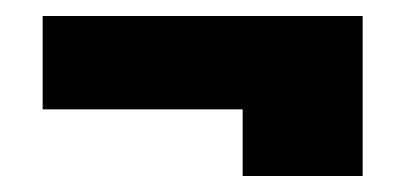

<svg xmlns="http://www.w3.org/2000/svg" viewBox="-20 -520 507 240"><path d="M33.3 -500H433.3V-300H283.3V-383.3H33.3Z"/></svg>

Font: BoonTook
Style: Regular
Weight: 400
Designer: Sungsit Sawaiwan
Foundry: FontUni
Version: Version 3.0